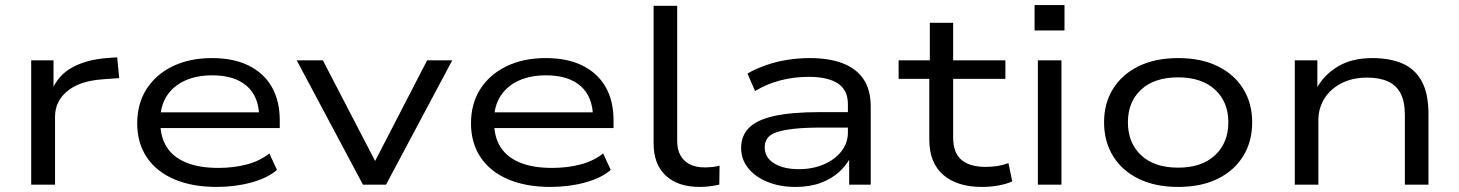

<svg xmlns="http://www.w3.org/2000/svg" viewBox="-20 -728 5753 757"><path d="M103 0V-490H191V-371H184Q209 -432 265.5 -462.5Q322 -493 400 -499L442 -502L450 -420L381 -415Q292 -408 244.5 -368Q197 -328 197 -268V0Z M834 9Q738 9 667.5 -21Q597 -51 559 -107.5Q521 -164 521 -242Q521 -319 557.5 -376.5Q594 -434 660.5 -466.5Q727 -499 816 -499Q901 -499 960.5 -469.5Q1020 -440 1051.5 -385.5Q1083 -331 1083 -253V-223H590V-285H1025L1002 -267Q1001 -347 953 -389Q905 -431 817 -431Q755 -431 709 -410Q663 -389 637.5 -349.5Q612 -310 612 -255V-247Q612 -188 637.5 -148Q663 -108 714 -87Q765 -66 841 -66Q901 -66 952.5 -79.5Q1004 -93 1042 -123L1072 -58Q1035 -26 971 -8.5Q907 9 834 9Z M1411 0 1150 -490H1253L1470 -72H1448L1664 -490H1763L1502 0Z M2150 9Q2054 9 1983.5 -21Q1913 -51 1875 -107.5Q1837 -164 1837 -242Q1837 -319 1873.5 -376.5Q1910 -434 1976.5 -466.5Q2043 -499 2132 -499Q2217 -499 2276.5 -469.5Q2336 -440 2367.5 -385.5Q2399 -331 2399 -253V-223H1906V-285H2341L2318 -267Q2317 -347 2269 -389Q2221 -431 2133 -431Q2071 -431 2025 -410Q1979 -389 1953.5 -349.5Q1928 -310 1928 -255V-247Q1928 -188 1953.5 -148Q1979 -108 2030 -87Q2081 -66 2157 -66Q2217 -66 2268.5 -79.5Q2320 -93 2358 -123L2388 -58Q2351 -26 2287 -8.5Q2223 9 2150 9Z M2739 9Q2652 9 2604.5 -36Q2557 -81 2557 -162V-705H2650V-171Q2650 -139 2662.5 -116Q2675 -93 2699 -80.5Q2723 -68 2758 -68Q2771 -68 2787.5 -69.5Q2804 -71 2817 -75L2816 0Q2797 4 2778.5 6.5Q2760 9 2739 9Z M3117 9Q3054 9 3005.5 -11Q2957 -31 2929.5 -65.5Q2902 -100 2902 -145Q2902 -192 2932.5 -223.5Q2963 -255 3031.5 -270.5Q3100 -286 3215 -286H3340V-225H3219Q3152 -225 3108.5 -220Q3065 -215 3040 -206Q3015 -197 3005 -182Q2995 -167 2995 -147Q2995 -107 3032 -84Q3069 -61 3130 -61Q3183 -61 3227 -79.5Q3271 -98 3297 -131Q3323 -164 3323 -205V-318Q3323 -373 3283.5 -399Q3244 -425 3168 -425Q3110 -425 3056.5 -411Q3003 -397 2957 -369L2927 -438Q2960 -457 3000 -471Q3040 -485 3084 -492Q3128 -499 3172 -499Q3249 -499 3302.5 -478.5Q3356 -458 3384.5 -416Q3413 -374 3413 -308V0H3328V-112L3336 -113Q3319 -78 3289 -50.5Q3259 -23 3216 -7Q3173 9 3117 9Z M3851 9Q3754 9 3699 -38.5Q3644 -86 3644 -177V-417H3523V-490H3646V-638H3738V-490H3944V-417H3738V-186Q3738 -125 3771 -97.5Q3804 -70 3866 -70Q3891 -70 3913 -73.5Q3935 -77 3956 -85L3971 -13Q3950 -3 3918.5 3Q3887 9 3851 9Z M4059 -608V-708H4177V-608ZM4072 0V-490H4165V0Z M4625 9Q4535 9 4469.5 -23Q4404 -55 4368.5 -112.5Q4333 -170 4333 -246Q4333 -321 4368.5 -378Q4404 -435 4469.5 -467Q4535 -499 4625 -499Q4716 -499 4781 -467Q4846 -435 4881.5 -378Q4917 -321 4917 -246Q4917 -170 4881.5 -112.5Q4846 -55 4781 -23Q4716 9 4625 9ZM4625 -67Q4718 -67 4770.5 -116Q4823 -165 4823 -246Q4823 -326 4770.5 -374.5Q4718 -423 4625 -423Q4531 -423 4479 -374.5Q4427 -326 4427 -246Q4427 -165 4479 -116Q4531 -67 4625 -67Z M5085 0V-490H5174V-378H5170Q5200 -433 5255 -466Q5310 -499 5391 -499Q5459 -499 5508.5 -478Q5558 -457 5585 -408.5Q5612 -360 5612 -278V0H5519V-274Q5519 -328 5502 -360Q5485 -392 5452 -407Q5419 -422 5370 -422Q5312 -422 5268.5 -399.5Q5225 -377 5201.5 -339Q5178 -301 5178 -254V0Z"/></svg>

Font: Nunito Sans 10pt Expanded
Style: Regular
Weight: 400
Width: 7
Designer: Vernon Adams
Foundry: Vernon Adams
Version: Version 3.101;gftools[0.9.27]